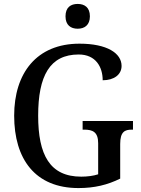

<svg xmlns="http://www.w3.org/2000/svg" viewBox="-20 -946 719 976"><path d="M375 -800C409 -800 437 -818 437 -863C437 -909 409 -926 375 -926C340 -926 313 -909 313 -863C313 -818 340 -800 375 -800ZM379 10C460 10 526 -6 591 -38V-214C591 -276 614 -287 650 -287H656V-331H400V-287H408C450 -287 479 -276 479 -218V-60C455 -52 424 -48 393 -48C233 -48 174 -159 174 -358C174 -560 233 -669 380 -669C468 -669 502 -604 502 -538C560 -538 598 -567 598 -611C598 -675 525 -724 384 -724C166 -724 52 -574 52 -358C52 -137 159 10 379 10Z"/></svg>

Font: Noto Serif Devanagari SemiCondensed Medium
Style: Regular
Weight: 500
Width: 4
Designer: Universal Thirst, Indian Type Foundry and the Monotype Design Team
Foundry: Monotype Imaging Inc.
Version: Version 2.004